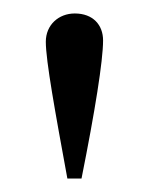

<svg xmlns="http://www.w3.org/2000/svg" viewBox="-20 -696 220 285"><path d="M101 -431C121 -531 133 -606 133 -636C133 -659 118 -676 91 -676C67 -676 48 -659 48 -634C48 -606 62 -529 80 -431Z"/></svg>

Font: STIX Math
Style: Regular
Weight: 400
Designer: MicroPress Inc., with final additions and corrections provided by Coen Hoffman, Elsevier (retired)
Version: Version 1.1.0